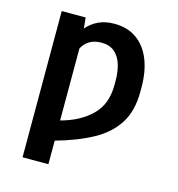

<svg xmlns="http://www.w3.org/2000/svg" viewBox="-111 -650 882 950"><g transform="rotate(15 330.0 -175.0)"><path d="M218.3 -490.7Q243.2 -520 278.1 -536.4Q313 -552.7 358.9 -552.7Q427.2 -552.7 474.1 -519Q521 -485.4 545.2 -424.8Q569.3 -364.3 569.3 -284.2V-259.3Q569.3 -162.6 528.3 -97.9Q487.3 -33.2 409.7 9.3Q332 51.8 222.7 82.5V203.1H90.3V-545.9H212.9ZM222.7 -21Q317.9 -45.9 377.4 -103.3Q437 -160.6 437 -259.3V-284.2Q437 -328.1 425.8 -364.7Q414.6 -401.4 389.2 -423.6Q363.8 -445.8 322.3 -445.8Q285.2 -445.8 260.7 -430.9Q236.3 -416 222.7 -389.6Z"/></g></svg>

Font: Inter Semi Bold
Style: Regular
Weight: 600
Designer: Rasmus Andersson
Foundry: rsms
Version: Version 4.000;git-e0f93cc